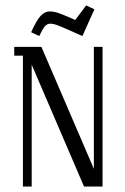

<svg xmlns="http://www.w3.org/2000/svg" viewBox="-20 -684 460 704"><path d="M32.2 -480V-512.2H131.8L324.2 -64.9V-512.2H356V0H288.1L96.2 -446.8V0H64V-480ZM94.2 -565.9Q114.3 -610.8 129.6 -626.5Q145 -642.1 162.1 -642.1Q177.2 -642.1 195.1 -636Q212.9 -629.9 255.9 -610.8L295.9 -664.1L326.2 -649.9L282.2 -551.8Q215.8 -581.5 196.3 -589.4Q176.8 -597.2 164.1 -597.2Q152.3 -597.2 143.8 -586.7Q135.3 -576.2 124 -551.8Z"/></svg>

Font: Gawaa
Style: Regular
Weight: 400
Designer: T. Christopher White
Version: Version 1.0